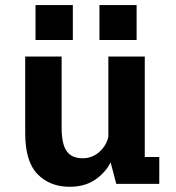

<svg xmlns="http://www.w3.org/2000/svg" viewBox="-20 -722 690 754"><path d="M253.5 11.5Q176 11.5 127.5 -38Q79 -87.5 79 -198.5V-500H222V-221Q222 -156 242 -128.2Q262 -100.5 304.5 -100.5Q342.5 -100.5 370.2 -125.5Q398 -150.5 405.5 -185V-500H548.5V-105.5H605.5V0H436.5L414.5 -84Q393.5 -43.5 353.2 -16Q313 11.5 253.5 11.5ZM119.5 -702H266V-565H119.5ZM370.5 -702H516.5V-565H370.5Z"/></svg>

Font: Trispace SemiBold
Style: Regular
Weight: 600
Designer: Tyler Finck
Foundry: Etcetera Type Company
Version: Version 1.210; ttfautohint (v1.8.3)